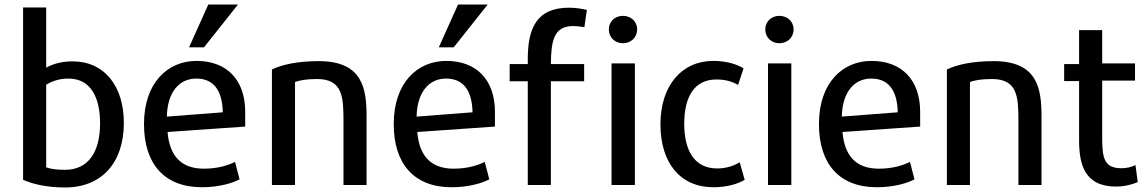

<svg xmlns="http://www.w3.org/2000/svg" viewBox="-20 -813 5055 848"><path d="M527 -270C527 -95 430 15 267 15C185 15 121 -1 82 -19V-780H184V-514C209 -528 246 -542 301 -542C441 -542 527 -433 527 -270ZM422 -268C422 -378 384 -466 282 -466C238 -466 206 -452 184 -439V-74C202 -67 230 -63 268 -63C370 -63 422 -142 422 -268Z M881 -604H815L900 -793H1031ZM1063 -254 720 -230C729 -124 780 -68 881 -68C944 -68 990 -84 1018 -98L1038 -21C1007 -4 946 14 872 14C705 14 616 -90 616 -265C616 -448 721 -544 848 -544C981 -544 1063 -461 1063 -319ZM964 -317C962 -418 920 -466 847 -466C771 -466 719 -405 717 -298Z M1599 4H1497V-281C1497 -385 1493 -464 1380 -464C1332 -464 1303 -458 1283 -451V4H1181V-506C1226 -528 1295 -543 1388 -543C1583 -543 1599 -420 1599 -298Z M1984 -604H1918L2003 -793H2134ZM2166 -254 1823 -230C1832 -124 1883 -68 1984 -68C2047 -68 2093 -84 2121 -98L2141 -21C2110 -4 2049 14 1975 14C1808 14 1719 -90 1719 -265C1719 -448 1824 -544 1951 -544C2084 -544 2166 -461 2166 -319ZM2067 -317C2065 -418 2023 -466 1950 -466C1874 -466 1822 -405 1820 -298Z M2794 -683C2794 -647 2766 -622 2731 -622C2697 -622 2669 -647 2669 -683C2669 -719 2697 -743 2731 -743C2766 -743 2794 -719 2794 -683ZM2784 4H2681V-533H2784ZM2231 -454V-530H2311V-552C2311 -691 2352 -779 2493 -779C2522 -779 2553 -774 2572 -769L2561 -693C2542 -696 2526 -698 2512 -698C2426 -698 2414 -633 2413 -530H2560V-454H2413V4H2311V-454Z M3269 -19C3243 -2 3192 14 3131 14C2984 14 2897 -94 2897 -264C2897 -435 2991 -544 3130 -544C3191 -544 3237 -528 3264 -511C3260 -500 3244 -449 3240 -438C3217 -451 3188 -462 3144 -462C3047 -462 3002 -386 3002 -266C3002 -148 3047 -69 3148 -69C3190 -69 3223 -82 3247 -96Z M3485 -683C3485 -647 3457 -622 3422 -622C3388 -622 3360 -647 3360 -683C3360 -719 3388 -743 3422 -743C3457 -743 3485 -719 3485 -683ZM3475 4H3372V-533H3475Z M4044 -254 3701 -230C3710 -124 3761 -68 3862 -68C3925 -68 3971 -84 3999 -98L4019 -21C3988 -4 3927 14 3853 14C3686 14 3597 -90 3597 -265C3597 -448 3702 -544 3829 -544C3962 -544 4044 -461 4044 -319ZM3945 -317C3943 -418 3901 -466 3828 -466C3752 -466 3700 -405 3698 -298Z M4580 4H4478V-281C4478 -385 4474 -464 4361 -464C4313 -464 4284 -458 4264 -451V4H4162V-506C4207 -528 4276 -543 4369 -543C4564 -543 4580 -420 4580 -298Z M5005 -9C4986 0 4950 11 4909 11C4767 11 4746 -92 4746 -194V-455H4680V-530H4746V-680H4848V-533H4993V-457H4848V-200C4848 -108 4861 -70 4934 -70C4956 -70 4977 -75 4995 -84Z"/></svg>

Font: Repo Medium
Style: Regular
Weight: 500
Designer: Stefan Peev
Foundry: Context Ltd
Version: Version 1.502